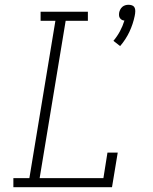

<svg xmlns="http://www.w3.org/2000/svg" viewBox="-20 -784 640 804"><path d="M483 -591 455 -613Q471 -632 482.5 -653.5Q494 -675 501 -698Q495 -698 490 -701Q485 -704 482 -708.5Q479 -713 478.5 -719Q478 -725 479 -731Q480 -737 483.5 -744Q487 -751 492.5 -755.5Q498 -760 504.5 -762Q511 -764 518 -764Q525 -764 531.5 -762Q538 -760 541.5 -755.5Q545 -751 546 -744Q547 -737 546 -731V-729L544 -717Q537 -683 522 -651Q507 -619 483 -591ZM36 0V-38H103L212 -697H150V-735H348V-697H255L146 -38H413L430 -145H473L449 0Z"/></svg>

Font: Iosevka Curly Slab XLtExObl
Style: Regular
Weight: 200
Width: 7
Italic angle: -9°
Monospace: yes
Designer: Belleve Invis
Foundry: Belleve Invis
Version: Version 11.0.0; ttfautohint (v1.8.3)